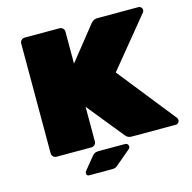

<svg xmlns="http://www.w3.org/2000/svg" viewBox="-120 -820 1090 1090"><g transform="rotate(-15 425.0 -275.0)"><path d="M842 -22Q842 -13 835.5 -6.5Q829 0 820 0H562Q539 0 526 -16L352 -231V-27Q352 -16 344 -8Q336 0 325 0H119Q108 0 100 -8Q92 -16 92 -27V-673Q92 -684 100 -692Q108 -700 119 -700H325Q336 -700 344 -692Q352 -684 352 -673V-485L510 -683Q525 -700 547 -700H788Q797 -700 803.5 -693.5Q810 -687 810 -678Q810 -670 805 -664L568 -375L838 -35Q842 -29 842 -22ZM356 31H514Q523 31 528 36.5Q533 42 533 51Q533 58 528 63L433 143Q424 150 405 150H393H272Q256 150 256 134Q256 126 261 121L319 50Q329 38 336 35Q343 32 356 31Z"/></g></svg>

Font: Rubik Mono One
Style: Regular
Weight: 400
Designer: Hubert and Fischer with Elvire Volk Leonovitch (Cyrillic Expansion: Cyreal)
Foundry: Hubert and Fischer with Elvire Volk Leonovitch
Version: Version 2.000